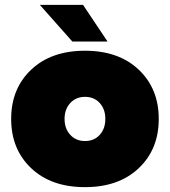

<svg xmlns="http://www.w3.org/2000/svg" viewBox="-20 -761 700 791"><path d="M330 -180Q368 -180 391 -205.5Q414 -231 414 -271Q414 -311 391 -336.5Q368 -362 330 -362Q293 -362 269.5 -336.5Q246 -311 246 -271Q246 -231 269.5 -205.5Q293 -180 330 -180ZM330 10Q191 10 108.5 -68Q26 -146 26 -271Q26 -396 108.5 -474Q191 -552 330 -552Q469 -552 551.5 -474Q634 -396 634 -271Q634 -146 551.5 -68Q469 10 330 10ZM423 -590H278L144 -741H322Z"/></svg>

Font: YamahaIndonesia935. App Black
Style: Regular
Weight: 900
Designer: Dalton Maag Ltd
Foundry: Dalton Maag Ltd
Version: Version 1.002; January 01, 2024; Regular/Italic